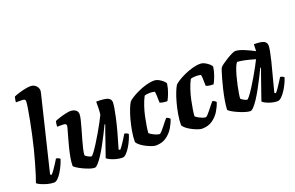

<svg xmlns="http://www.w3.org/2000/svg" viewBox="-96 -1178 2394 1556"><g transform="rotate(-20 1101.0 -400.0)"><path d="M150 0Q121 0 91 -8.5Q61 -17 38 -27.5Q15 -38 8 -46Q16 -67 29.5 -108.5Q43 -150 57.5 -202.5Q72 -255 86 -308Q99 -361 112.5 -421.5Q126 -482 136.5 -538Q147 -594 154 -636.5Q161 -679 161 -697Q161 -709 153.5 -713Q146 -717 132 -717H80Q80 -729 83 -742.5Q86 -756 88 -764Q103 -771 130 -779.5Q157 -788 185.5 -794Q214 -800 234 -800Q263 -800 281.5 -781Q300 -762 300 -737Q300 -734 295.5 -714Q291 -694 285 -671L140 -73L151 -66Q161 -75 175.5 -95.5Q190 -116 204.5 -138.5Q219 -161 229 -178Q238 -178 249 -173Q260 -168 263 -163Q257 -142 244.5 -114.5Q232 -87 216 -60.5Q200 -34 182.5 -17Q165 0 150 0Z M499 0Q482 0 455.5 -9Q429 -18 402 -31Q375 -44 356 -56.5Q337 -69 335 -75Q335 -106 342 -145.5Q349 -185 359.5 -226.5Q370 -268 380.5 -304.5Q391 -341 398 -366.5Q405 -392 405 -398Q405 -409 397 -413Q389 -417 375 -417H326Q326 -430 328.5 -443.5Q331 -457 333 -464Q348 -471 374.5 -479.5Q401 -488 428 -494Q455 -500 469 -500Q495 -500 513.5 -487.5Q532 -475 532 -450Q532 -433 524 -400.5Q516 -368 504.5 -328Q493 -288 481.5 -248Q470 -208 462.5 -174.5Q455 -141 455 -123Q464 -113 481 -104.5Q498 -96 506 -96Q512 -96 529 -118.5Q546 -141 569 -177Q592 -213 615.5 -253.5Q639 -294 658.5 -330Q678 -366 688 -388Q692 -412 692.5 -444Q693 -476 693 -500Q769 -500 794 -487.5Q819 -475 819 -448Q819 -416 797.5 -318.5Q776 -221 731 -73L742 -66Q752 -76 766 -96Q780 -116 794 -138.5Q808 -161 818 -178Q827 -178 838 -173Q849 -168 852 -163Q846 -142 834 -114.5Q822 -87 805.5 -60.5Q789 -34 772 -17Q755 0 740 0Q712 0 683 -8Q654 -16 633 -26.5Q612 -37 609 -44L659 -188Q670 -223 681.5 -253.5Q693 -284 699 -301L694 -304Q678 -270 657 -229Q636 -188 614 -147.5Q592 -107 570 -73.5Q548 -40 529.5 -20Q511 0 499 0Z M1027 0Q1015 0 994 -7Q973 -14 949 -26Q925 -38 905 -53Q885 -68 876 -84Q876 -128 884.5 -177Q893 -226 905.5 -272Q918 -318 932 -353Q946 -388 957 -405Q967 -416 992 -432Q1017 -448 1051 -463.5Q1085 -479 1121.5 -489.5Q1158 -500 1191 -500Q1211 -500 1231.5 -489Q1252 -478 1267 -464Q1282 -450 1283 -441Q1278 -403 1263.5 -364.5Q1249 -326 1237 -306Q1215 -306 1197 -309.5Q1179 -313 1173 -317Q1172 -325 1172 -344.5Q1172 -364 1171 -384Q1170 -404 1167 -413Q1145 -418 1126 -418Q1115 -418 1102 -416.5Q1089 -415 1079 -411Q1061 -377 1047 -335Q1033 -293 1024 -250.5Q1015 -208 1009.5 -172.5Q1004 -137 1003 -116Q1009 -109 1024.5 -100Q1040 -91 1057.5 -84Q1075 -77 1087 -77Q1093 -77 1105 -90Q1117 -103 1131.5 -121Q1146 -139 1159 -156Q1172 -173 1181 -182Q1191 -180 1200 -174Q1209 -168 1212 -163Q1202 -130 1179.5 -92Q1157 -54 1119.5 -27Q1082 0 1027 0Z M1425 0Q1413 0 1392 -7Q1371 -14 1347 -26Q1323 -38 1303 -53Q1283 -68 1274 -84Q1274 -128 1282.5 -177Q1291 -226 1303.5 -272Q1316 -318 1330 -353Q1344 -388 1355 -405Q1365 -416 1390 -432Q1415 -448 1449 -463.5Q1483 -479 1519.5 -489.5Q1556 -500 1589 -500Q1609 -500 1629.5 -489Q1650 -478 1665 -464Q1680 -450 1681 -441Q1676 -403 1661.5 -364.5Q1647 -326 1635 -306Q1613 -306 1595 -309.5Q1577 -313 1571 -317Q1570 -325 1570 -344.5Q1570 -364 1569 -384Q1568 -404 1565 -413Q1543 -418 1524 -418Q1513 -418 1500 -416.5Q1487 -415 1477 -411Q1459 -377 1445 -335Q1431 -293 1422 -250.5Q1413 -208 1407.5 -172.5Q1402 -137 1401 -116Q1407 -109 1422.5 -100Q1438 -91 1455.5 -84Q1473 -77 1485 -77Q1491 -77 1503 -90Q1515 -103 1529.5 -121Q1544 -139 1557 -156Q1570 -173 1579 -182Q1589 -180 1598 -174Q1607 -168 1610 -163Q1600 -130 1577.5 -92Q1555 -54 1517.5 -27Q1480 0 1425 0Z M1841 0Q1824 0 1795.5 -9Q1767 -18 1738 -31Q1709 -44 1689 -56.5Q1669 -69 1667 -75Q1669 -112 1676.5 -155.5Q1684 -199 1694.5 -243Q1705 -287 1715.5 -324Q1726 -361 1734 -385.5Q1742 -410 1746 -414Q1751 -421 1770 -435Q1789 -449 1813.5 -464Q1838 -479 1859.5 -489.5Q1881 -500 1891 -500Q1920 -500 1964 -482Q2008 -464 2051 -441L2053 -500Q2117 -500 2139.5 -487.5Q2162 -475 2162 -448Q2162 -416 2138 -319Q2114 -222 2074 -73L2085 -66Q2095 -76 2109 -96Q2123 -116 2137 -138.5Q2151 -161 2162 -178Q2171 -178 2181.5 -173Q2192 -168 2195 -163Q2189 -142 2176 -114.5Q2163 -87 2146 -60.5Q2129 -34 2110.5 -17Q2092 0 2076 0Q2050 0 2022 -8Q1994 -16 1974.5 -26.5Q1955 -37 1952 -44L2002 -188Q2011 -216 2020 -239Q2029 -262 2042 -301L2037 -304Q2021 -270 2000 -229Q1979 -188 1957 -147.5Q1935 -107 1913 -73.5Q1891 -40 1872.5 -20Q1854 0 1841 0ZM1849 -96Q1855 -96 1872 -118Q1889 -140 1911.5 -175Q1934 -210 1957 -249.5Q1980 -289 1999 -324Q2018 -359 2028 -380Q1976 -395 1941.5 -402.5Q1907 -410 1876 -412Q1865 -400 1854 -371.5Q1843 -343 1833 -306Q1823 -269 1815 -231.5Q1807 -194 1802.5 -164.5Q1798 -135 1798 -123Q1808 -113 1824.5 -104.5Q1841 -96 1849 -96Z"/></g></svg>

Font: Texturina ExtraBold
Style: Italic
Weight: 800
Italic angle: -11°
Designer: Guillermo Torres Carreño
Foundry: Omnibus-Type
Version: Version 1.002; ttfautohint (v1.8.3)